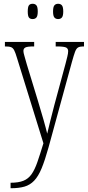

<svg xmlns="http://www.w3.org/2000/svg" viewBox="-20 -758 465 1017"><path d="M36 210Q78 210 104 199.5Q130 189 147 165Q164 141 178 100.5Q192 60 210 1L70 -451Q62 -478 55.5 -491Q49 -504 39 -508Q29 -512 8 -512H6V-536H161V-512H158Q125 -512 114.5 -506.5Q104 -501 104 -488Q104 -479 109.5 -461Q115 -443 122 -417L180 -227Q198 -168 211 -122Q224 -76 230 -50Q236 -77 246 -116Q256 -155 268 -202L327 -420Q332 -440 336.5 -457.5Q341 -475 341 -487Q341 -499 332.5 -505Q324 -511 290 -512H275V-536H425V-512H420Q403 -512 393.5 -506.5Q384 -501 377.5 -483.5Q371 -466 361 -430L237 23Q218 91 200.5 133.5Q183 176 161 199Q139 222 109.5 230.5Q80 239 39 239H36ZM288 -657Q275 -657 268 -665.5Q261 -674 261 -697Q261 -721 268 -729.5Q275 -738 288 -738Q301 -738 308 -729.5Q315 -721 315 -697Q315 -674 308 -665.5Q301 -657 288 -657ZM153 -657Q139 -657 133 -665.5Q127 -674 127 -697Q127 -721 133 -729.5Q139 -738 153 -738Q166 -738 173 -729.5Q180 -721 180 -697Q180 -674 173 -665.5Q166 -657 153 -657Z"/></svg>

Font: Noto Serif Hebrew ExtraCondensed ExtraLight
Style: Regular
Weight: 200
Width: 2
Designer: Monotype Design Team
Foundry: Monotype Imaging Inc.
Version: Version 2.004; ttfautohint (v1.8.4.7-5d5b)